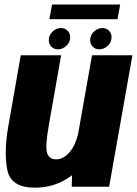

<svg xmlns="http://www.w3.org/2000/svg" viewBox="-20 -846 620 870"><path d="M305 0 306.5 -52Q233 4.5 138 4.5Q29 4.5 13 -76.5Q-3 -157.5 18 -276L74 -595.5H257L202 -283Q184 -182 193.2 -153Q202.5 -124 234.5 -124Q268.5 -124 297.5 -159Q322.5 -189.5 334 -240L397 -595.5H580L474.5 0ZM242.5 -622.5Q224 -622.5 212.5 -634.8Q201 -647 201 -664.5Q201 -686.5 218 -702.8Q235 -719 256.5 -719Q274.5 -719 286.2 -707Q298 -695 298 -677.5Q298 -655 281 -638.8Q264 -622.5 242.5 -622.5ZM430 -622.5Q411.5 -622.5 400 -634.8Q388.5 -647 388.5 -664.5Q388.5 -686.5 405.5 -702.8Q422.5 -719 444 -719Q462 -719 473.8 -707Q485.5 -695 485.5 -677.5Q485.5 -655 468.5 -638.8Q451.5 -622.5 430 -622.5ZM203.5 -759 216 -825.5H524.5L512.5 -759Z"/></svg>

Font: Anybody ExtraBold
Style: Italic
Weight: 800
Italic angle: -10°
Designer: Tyler Finck
Foundry: Etcetera Type Company
Version: Version 1.010; ttfautohint (v1.8.3) -l 8 -r 50 -G 200 -x 14 